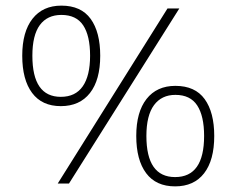

<svg xmlns="http://www.w3.org/2000/svg" viewBox="-20 -652 840 682"><path d="M196 -275Q129 -275 94 -322Q59 -369 59 -454Q59 -539 95.5 -585.5Q132 -632 198 -632Q268 -632 302 -585Q336 -538 336 -454Q336 -368 299.5 -321.5Q263 -275 196 -275ZM575 -622H617L225 0H185ZM196 -308Q248 -308 274 -345.5Q300 -383 300 -454Q300 -525 275.5 -562Q251 -599 198 -599Q148 -599 121.5 -563Q95 -527 95 -454Q95 -308 196 -308ZM602 10Q534 10 499 -37Q464 -84 464 -169Q464 -254 500.5 -300.5Q537 -347 603 -347Q673 -347 707 -300Q741 -253 741 -169Q741 -83 705 -36.5Q669 10 602 10ZM602 -23Q705 -23 705 -169Q705 -240 680.5 -277.5Q656 -315 603 -315Q554 -315 527 -278.5Q500 -242 500 -169Q500 -23 602 -23Z"/></svg>

Font: Noto Sans Bengali ExtraLight
Style: Regular
Weight: 200
Designer: Jelle Bosma - Monotype Design Team
Foundry: Monotype Imaging Inc.
Version: Version 2.003; ttfautohint (v1.8.4.7-5d5b)